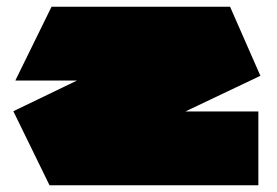

<svg xmlns="http://www.w3.org/2000/svg" viewBox="-20 -550 823 570"><path d="M26 -311V-312L133 -530H663L637 -311ZM383 -149 20 -219V-220L663 -530L753 -325ZM127 0 20 -219H747V0Z"/></svg>

Font: Foldit Black
Style: Regular
Weight: 900
Version: Version 1.003